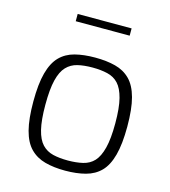

<svg xmlns="http://www.w3.org/2000/svg" viewBox="-108 -801 793 894"><g transform="rotate(15 288.5 -354.0)"><path d="M288 6Q233 6 190.5 -5.5Q148 -17 119 -46.5Q90 -76 76 -129.5Q62 -183 62 -267Q62 -352 76.5 -405.5Q91 -459 119.5 -488Q148 -517 190.5 -528Q233 -539 288 -539Q343 -539 385.5 -528Q428 -517 457 -488Q486 -459 500.5 -405.5Q515 -352 515 -267Q515 -183 500.5 -129Q486 -75 457.5 -46Q429 -17 386 -5.5Q343 6 288 6ZM288 -43Q328 -43 360 -50.5Q392 -58 413 -80.5Q434 -103 445.5 -148Q457 -193 457 -267Q457 -342 445.5 -386.5Q434 -431 413 -453.5Q392 -476 360 -483.5Q328 -491 288 -491Q247 -491 216 -483.5Q185 -476 163.5 -453.5Q142 -431 131 -386.5Q120 -342 120 -267Q120 -193 131 -148Q142 -103 163.5 -80.5Q185 -58 216 -50.5Q247 -43 288 -43ZM156 -679V-714H416V-679Z"/></g></svg>

Font: Exo Thin Light
Style: Regular
Weight: 300
Version: Version 2.000